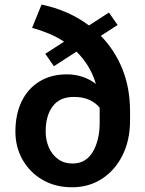

<svg xmlns="http://www.w3.org/2000/svg" viewBox="-20 -791 618 821"><path d="M117.2 -671.9 157.7 -771.5Q273.9 -747.1 360.4 -682.1L445.8 -737.3L482.9 -684.1L411.1 -637.7Q470.2 -577.6 503.2 -496.1Q536.1 -414.6 536.1 -314.9V-275.9Q536.1 -191.4 503.9 -127Q471.7 -62.5 415.8 -26.4Q359.9 9.8 288.6 9.8Q216.3 9.8 161.6 -22.2Q106.9 -54.2 76.4 -108.2Q45.9 -162.1 45.9 -228.5Q45.9 -302.2 72.5 -357.2Q99.1 -412.1 148.7 -442.6Q198.2 -473.1 266.1 -473.1Q301.8 -473.1 333.3 -462.4Q364.7 -451.7 390.1 -432.1Q377.4 -474.6 356.2 -508.8Q335 -543 307.1 -570.3L210.4 -507.8L173.8 -561L253.9 -612.8Q222.7 -633.3 188 -647.7Q153.3 -662.1 117.2 -671.9ZM175.3 -228.5Q175.3 -192.4 188.7 -161.1Q202.1 -129.9 228 -110.8Q253.9 -91.8 290.5 -91.8Q347.2 -91.8 376.7 -141.6Q406.2 -191.4 406.2 -265.6V-315.9Q406.2 -323.2 406.2 -330.1Q392.1 -349.1 364.5 -362.8Q336.9 -376.5 294.9 -376.5Q235.8 -376.5 205.6 -336.7Q175.3 -296.9 175.3 -228.5Z"/></svg>

Font: Vazirmatn RD UI SemiBold
Style: Regular
Weight: 600
Designer: Saber Rastikerdar
Foundry: Saber Rastikerdar
Version: Version 33.003